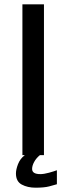

<svg xmlns="http://www.w3.org/2000/svg" viewBox="-20 -720 308 891"><path d="M184 0H165Q148 14 138.5 31.5Q129 49 129 64Q129 88 167 88Q184 88 207.5 81.5Q231 75 244 70V135Q231 139 208 145Q185 151 145 151Q108 151 81 136.5Q54 122 54 85Q54 67 63.5 42Q73 17 95 0H84V-700H184Z"/></svg>

Font: Bruno Ace SC
Style: Regular
Weight: 400
Version: Version 1.100; ttfautohint (v1.8.4.7-5d5b);gftools[0.9.27]